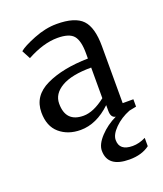

<svg xmlns="http://www.w3.org/2000/svg" viewBox="-116 -497 647 760"><g transform="rotate(-20 207.5 -117.5)"><path d="M35 -110Q35 -180 104.5 -213Q174 -246 281 -248V-270Q281 -323 263 -344.5Q245 -366 195 -366Q136 -366 66 -328L47 -364Q64 -379 114 -399Q164 -419 211 -419Q288 -419 319 -386.5Q350 -354 350 -275V-35H395V-4L365 2Q327 17 300.5 43.5Q274 70 274 93Q274 138 330 138Q357 138 385 124V159Q352 184 300 184Q208 184 208 114Q208 87 237 56Q266 25 306 6Q286 3 286 -26V-50Q225 8 158 8Q105 8 70 -22Q35 -52 35 -110ZM188 -41Q230 -41 281 -81V-210Q198 -210 155.5 -185Q113 -160 113 -119Q113 -41 188 -41Z"/></g></svg>

Font: Aikya
Style: Regular
Weight: 400
Designer: Neelakash Kshetrimayum (Latin subset based on Merriweather by Eben Sorkin)
Foundry: Brand New Type
Version: Version 1.00 b005